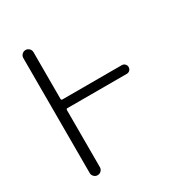

<svg xmlns="http://www.w3.org/2000/svg" viewBox="-172 -875 913 973"><g transform="rotate(-30 284.5 -388.0)"><path d="M502 -443.4Q512.7 -443.4 520 -436Q527.3 -428.7 527.3 -418Q527.3 -407.2 520 -399.9Q512.7 -392.6 502 -392.6H154.3Q147.5 -392.6 147.5 -384.8V-50.8Q147.5 -39.1 138.7 -30.3Q129.9 -21.5 117.7 -21.5Q105.5 -21.5 96.7 -30.3Q87.9 -39.1 87.9 -50.8V-724.6Q87.9 -736.3 96.7 -745.1Q105.5 -753.9 117.7 -753.9Q129.9 -753.9 138.7 -745.1Q147.5 -736.3 147.5 -724.6V-451.2Q147.5 -443.4 154.3 -443.4Z"/></g></svg>

Font: Gen Jyuu Gothic P Light
Style: Regular
Weight: 200
Designer: [Source Han Sans]
Ryoko NISHIZUKA  (kana & ideographs); Paul D. Hunt (Latin, Greek & Cyrillic); Wenlong ZHANG  (bopomofo
Version: Version 1.002.20150607